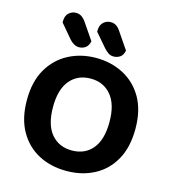

<svg xmlns="http://www.w3.org/2000/svg" viewBox="-123 -934 943 1051"><g transform="rotate(15 349.0 -409.0)"><path d="M656 -304Q656 -200 616 -128.5Q576 -57 506.5 -20.5Q437 16 349 16Q261 16 191.5 -20.5Q122 -57 81.5 -128.5Q41 -200 41 -304Q41 -408 82 -479Q123 -550 193 -587Q263 -624 349 -624Q435 -624 505 -587Q575 -550 615.5 -479Q656 -408 656 -304ZM509 -304Q509 -403 465.5 -455Q422 -507 349 -507Q276 -507 232.5 -455.5Q189 -404 189 -304Q189 -203 232.5 -151.5Q276 -100 349 -100Q423 -100 466 -151.5Q509 -203 509 -304ZM186 -686 120 -764V-770Q120 -802 137.5 -818Q155 -834 178 -834Q197 -834 211 -824Q225 -814 237 -796L299 -705Q293 -678 277 -667Q261 -656 241 -656Q225 -656 210.5 -665Q196 -674 186 -686ZM383 -686 316 -764V-770Q316 -801 333.5 -817.5Q351 -834 375 -834Q394 -834 408 -824Q422 -814 433 -796L495 -705Q490 -678 473.5 -667Q457 -656 437 -656Q420 -656 407 -665Q394 -674 383 -686Z"/></g></svg>

Font: BalooTamma2Bold
Style: Bold
Weight: 700
Designer: Divya Kowshik, Shuchita Grover and Ek Type
Foundry: Ek Type
Version: Version 1.700